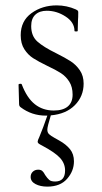

<svg xmlns="http://www.w3.org/2000/svg" viewBox="-20 -419 378 714"><path d="M169 10Q156 52 156 63Q156 74 162.5 80Q169 86 181.5 93Q194 100 201 104Q226 118 240.5 136Q255 154 255 181Q255 217 229.5 246Q204 275 156 275Q130 275 112 265.5Q94 256 94 239Q94 227 102 219.5Q110 212 122 212Q132 212 137.5 217Q143 222 148 232Q156 244 163 250Q170 256 185 256Q222 256 222 215Q222 189 203.5 168.5Q185 148 136 122Q128 118 124 115Q120 112 120 108Q120 103 126 91Q141 55 156 11H151Q98 11 57 -20Q51 -24 51 -32L49 -104Q49 -107 54.5 -107.5Q60 -108 61 -105Q80 -55 109.5 -31.5Q139 -8 180 -8Q214 -8 232 -23Q250 -38 250 -67Q250 -96 237.5 -115.5Q225 -135 206.5 -147Q188 -159 156 -174Q123 -190 103.5 -202.5Q84 -215 70.5 -236Q57 -257 57 -288Q57 -341 97 -370Q137 -399 191 -399Q228 -399 262 -384Q268 -381 269.5 -379Q271 -377 271 -373Q271 -354 270 -343L269 -304Q269 -302 263 -302Q257 -302 257 -304Q257 -336 224 -357.5Q191 -379 154 -379Q127 -379 111.5 -364.5Q96 -350 96 -322Q96 -285 119 -264.5Q142 -244 189 -221Q223 -204 243 -191Q263 -178 277 -157.5Q291 -137 291 -108Q291 -61 258.5 -28Q226 5 169 10Z"/></svg>

Font: Cormorant Infant Light
Style: Regular
Weight: 300
Designer: Christian Thalmann (Catharsis Fonts)
Version: Version 3.000